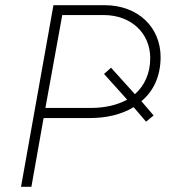

<svg xmlns="http://www.w3.org/2000/svg" viewBox="-20 -720 654 740"><path d="M543 -251 572 -275 525 -330C572 -369 599 -427 599 -500C599 -614 513 -700 383 -700H186L61 0H101L148 -265H326C391 -265 449 -279 495 -307ZM155 -304 220 -662H379C487 -662 559 -591 559 -496C559 -437 537 -390 500 -357L408 -459L381 -435L470 -336C432 -315 384 -304 330 -304Z"/></svg>

Font: Fixel Display 20240404 ExLight
Style: Italic
Weight: 200
Italic angle: -10°
Designer: AlfaBravo + MacPaw
Foundry: Kyrylo Tkachov, Marchela Mozhyna, Serhii Makarenko, Maria Weinstein, Zakhar Kryvoshyya
Version: Version 1.211;Glyphs 3.2 (3225)